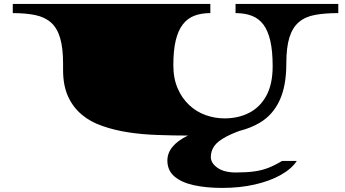

<svg xmlns="http://www.w3.org/2000/svg" viewBox="-20 -650 1725 960"><path d="M924.8 27.8Q846.2 27.8 769 24.9Q691.4 22.5 621.6 11.7Q551.8 1 492.2 -20Q431.6 -40.5 388.7 -77.1Q344.7 -113.8 320.1 -168.2Q295.4 -222.7 295.4 -300.3V-331.1Q295.4 -410.6 280.5 -460.4Q265.6 -510.3 234.9 -537.4Q204.1 -564.5 156.7 -574.5Q109.4 -584.5 43.9 -584.5V-630.4H1031.7V-584.5Q986.3 -584.5 951.7 -571.3Q917 -558.1 894 -527.8Q870.6 -497.6 858.6 -447.5Q846.7 -397.5 846.7 -323.7Q846.7 -257.8 868.4 -208Q890.1 -158.2 925.8 -125Q961.4 -91.3 1007.6 -74.7Q1053.7 -58.1 1102.1 -58.1Q1171.9 -58.1 1226.3 -86.2Q1280.8 -114.3 1312 -171.9Q1343.3 -229.5 1343.3 -319.3Q1343.3 -395 1331.5 -445.8Q1319.8 -496.6 1296.9 -527.3Q1273.4 -558.1 1238.5 -571.3Q1203.6 -584.5 1157.7 -584.5V-630.4H1671.4V-584.5Q1604 -584.5 1554.9 -575.4Q1505.9 -566.4 1474.1 -539.1Q1442.4 -512.2 1427 -462.4Q1411.6 -412.6 1411.6 -332.5Q1411.6 -219.2 1377.4 -146.7Q1343.3 -74.2 1278.3 -36.1Q1234.9 -10.3 1181.2 3.4Q1127 17.6 1062.5 22.7Q998 27.8 924.8 27.8ZM1090.8 289.6Q1011.7 289.6 949.7 276.1Q887.7 262.7 852.3 232.4Q816.9 202.1 816.9 152.8Q816.9 78.1 918.7 28.3Q1020.5 -21.5 1225.1 -54.2L1234.4 -15.1Q1154.3 10.3 1110.8 33.4Q1067.4 56.6 1050.8 81.1Q1034.2 105.5 1034.2 135.3Q1034.2 165.5 1067.4 189Q1100.6 212.4 1159.7 212.4Q1213.4 212.4 1251.7 207Q1290 201.7 1322.3 189Q1354.5 176.3 1390.1 154.8H1463.9Q1438 194.3 1383.5 224.9Q1329.1 255.4 1254.2 272.5Q1179.2 289.6 1090.8 289.6Z"/></svg>

Font: Asset
Style: Regular
Weight: 400
Version: Version 1.003; ttfautohint (v1.8.4.7-5d5b)